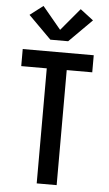

<svg xmlns="http://www.w3.org/2000/svg" viewBox="-64 -1023 602 1064"><g transform="rotate(5 237.5 -491.5)"><path d="M182 0V-640H40V-735H435V-640H293V0ZM188 -800 61 -927 134 -983 237 -859 341 -983 414 -927 287 -800Z"/></g></svg>

Font: Iosevka QP
Style: Bold
Weight: 700
Designer: Belleve Invis
Foundry: Belleve Invis
Version: Version 20.0.0; ttfautohint (v1.8.4)